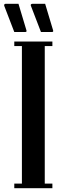

<svg xmlns="http://www.w3.org/2000/svg" viewBox="-20 -988 350 1008"><path d="M195 -820 142 -958Q140 -963 143 -965.5Q146 -968 150 -968H217L259 -828Q261 -820 253 -820ZM55 -820 2 -958Q2 -958 2 -961Q2 -968 10 -968H77L119 -828Q121 -820 113 -820ZM95 -746H55V-770H255V-746H215V-24H255V0H55V-24H95Z"/></svg>

Font: Ponomar
Style: Regular
Weight: 400
Version: Version 1.301; ttfautohint (v1.8.4.7-5d5b)